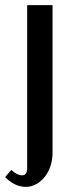

<svg xmlns="http://www.w3.org/2000/svg" viewBox="-23 -719 257 749"><path d="M-3 -28 21 -56Q44 -35 63 -35Q83 -35 83 -64V-699H182V-123Q182 -96 174 -71.5Q166 -47 151.5 -29Q137 -11 118 -0.5Q99 10 78 10Q35 10 -3 -28Z"/></svg>

Font: Moniqa ExtBd Cond Paragraph
Style: Regular
Weight: 800
Width: 3
Designer: Rajesh Rajput
Foundry: Rajesh Rajput
Version: Version 1.000